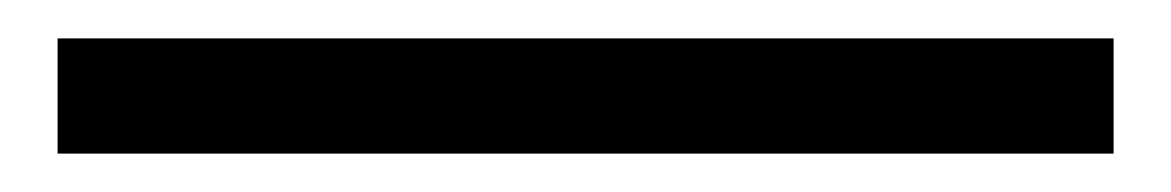

<svg xmlns="http://www.w3.org/2000/svg" viewBox="-20 80 610 100"><path d="M10 100H560V160H10Z"/></svg>

Font: Raigarh
Style: Regular
Weight: 400
Designer: jaikishan Patel
Foundry: MagicType
Version: Version 1.000;FEAKit 1.0